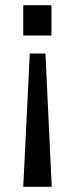

<svg xmlns="http://www.w3.org/2000/svg" viewBox="-20 -550 289 735"><path d="M177 -530H69V-414H177ZM154 -345H94L69 165H178Z"/></svg>

Font: Cheyenne Sans
Style: Regular
Weight: 400
Designer: The Public Sans project authors (U.S. Web Design System), Libre Franklin designed by Pablo Impallari and Rodrigo Fuenzal
Foundry: The Cheyenne Sans Project Authors
Version: Version 2.007